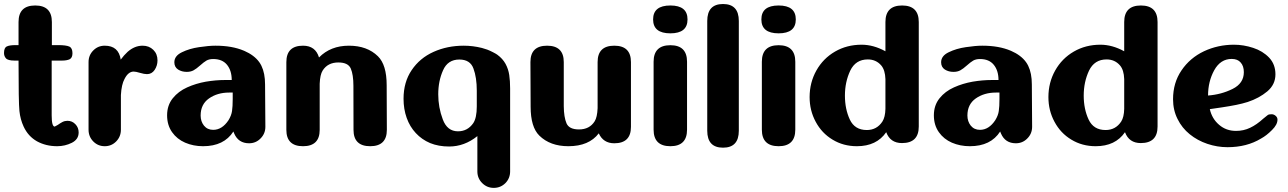

<svg xmlns="http://www.w3.org/2000/svg" viewBox="-20 -728 6415 956"><path d="M267.6 -106Q279.8 -114.7 291 -120.6Q302.7 -126.5 315.9 -126.5Q339.4 -126.5 355.5 -109.4Q371.6 -92.8 371.6 -68.4Q371.6 -34.2 337.9 -17.1Q303.7 0 264.6 0Q208.5 0 164.1 -24.4Q120.1 -49.3 97.7 -97.7Q81.1 -133.3 76.7 -175.3Q72.3 -217.8 72.3 -426.3H52.7Q19 -426.3 9.3 -438Q0 -448.7 0 -463.9Q0 -490.2 13.7 -496.6Q26.9 -503.4 57.6 -503.4H72.3V-618.2Q72.3 -700.7 155.3 -700.7Q238.3 -700.7 238.3 -618.2V-503.4H269.5Q309.1 -503.4 325.2 -496.1Q340.8 -488.8 340.8 -462.9Q340.8 -440.4 327.1 -433.1Q313 -426.3 288.1 -426.3H237.3V-153.3Q237.3 -97.7 252.4 -97.7Z M743.2 -480Q764.2 -459.5 764.2 -427.2Q764.2 -401.4 750 -379.9Q735.8 -358.9 711.9 -358.9Q698.2 -358.9 677.2 -365.2Q656.2 -371.6 645.5 -371.6Q618.7 -371.6 600.1 -335Q585 -307.6 582 -254.9V-82Q582 -47.9 558.6 -23.9Q535.2 0 501.5 0Q467.8 0 444.3 -23.9Q420.9 -47.9 420.9 -82V-418.9Q420.9 -453.1 444.3 -476.6Q467.8 -500.5 501.5 -500.5Q570.8 -500.5 581.1 -431.2Q597.2 -453.1 615.7 -470.2Q650.4 -500.5 689.9 -500.5Q722.2 -500.5 743.2 -480Z M1138.7 -267.1H1120.6Q1062.5 -267.1 1020.5 -237.8Q979 -208.5 979 -152.8Q979 -123.5 995.6 -102.5Q1012.7 -81.5 1041.5 -81.5Q1085.9 -81.5 1117.7 -129.4Q1132.3 -153.3 1135.3 -175.3Q1138.7 -197.3 1138.7 -235.4ZM1299.8 -307.6 1301.3 -96.7Q1301.3 -62.5 1277.3 -38.6Q1253.9 -14.6 1220.2 -14.6Q1167 -14.6 1146 -63.5L1142.1 -73.2Q1095.2 0 991.2 0Q942.9 0 901.9 -17.6Q861.3 -35.2 836.9 -69.8Q812 -105 812 -153.8Q812 -203.6 840.3 -238.8Q868.2 -273.4 912.1 -293Q955.6 -312.5 1004.9 -321.3Q1054.2 -329.6 1100.1 -329.6H1133.8Q1133.8 -376.5 1110.4 -405.3Q1086.9 -434.1 1041.5 -434.1Q1021.5 -434.1 1007.8 -426.3Q994.6 -418.5 976.1 -401.9Q958 -385.7 943.8 -377.9Q929.7 -370.1 909.7 -370.1Q885.3 -370.1 866.7 -381.8Q848.1 -394 848.1 -418Q848.1 -449.7 885.7 -467.8Q923.3 -486.3 971.2 -493.2Q1019.5 -500.5 1053.2 -500.5Q1135.7 -500.5 1194.3 -475.6L1197.8 -474.1Q1210 -468.8 1219.2 -463.4Q1263.7 -438 1281.7 -400.4Q1299.8 -363.3 1299.8 -307.6Z M1906.2 -81.5Q1906.2 0 1823.2 0Q1740.2 0 1740.2 -81.5L1739.7 -300.8Q1739.7 -356 1726.6 -386.7Q1713.4 -417 1664.6 -417Q1611.8 -417 1586.4 -376.5Q1573.7 -356.4 1571.8 -311V-81.5Q1571.8 0 1488.8 0Q1405.8 0 1405.8 -81.5V-418.5Q1405.8 -500.5 1488.8 -500.5Q1550.8 -500.5 1568.4 -441.9Q1626 -500.5 1717.3 -500.5Q1808.1 -500.5 1861.8 -447.8Q1905.3 -405.3 1905.3 -303.7Z M2186 -377.9Q2162.1 -324.7 2162.1 -258.3Q2162.1 -193.4 2184.6 -133.8Q2206.5 -74.2 2260.3 -74.2Q2308.1 -74.2 2336.4 -114.7Q2354 -141.1 2354 -198.2V-276.4Q2354 -342.3 2337.4 -386.7Q2321.3 -431.6 2267.1 -431.6Q2209.5 -431.6 2186 -377.9ZM2004.9 -141.1Q1989.3 -185.1 1989.3 -236.3Q1989.3 -319.3 2029.8 -378.9Q2070.3 -439 2138.7 -469.7Q2207 -500.5 2289.1 -500.5Q2334.5 -500.5 2379.4 -489.3Q2393.1 -485.8 2406 -481Q2418.9 -476.1 2434.6 -468Q2450.2 -460 2456.1 -455.6Q2482.9 -436 2497.1 -410.2Q2511.2 -384.3 2515.6 -354.5Q2520 -325.2 2520 -287.1V125.5Q2520 159.7 2496.6 183.6Q2472.7 207.5 2438.5 207.5Q2404.8 207.5 2380.9 183.6Q2356.9 159.7 2356.9 125.5V-50.3Q2292.5 1.5 2216.3 1.5Q2163.6 1.5 2121.6 -15.6Q2080.1 -33.2 2050.3 -65.4Q2020.5 -97.2 2004.9 -141.1Z M3121.6 -96.2Q3121.6 -14.6 3038.6 -14.6Q2983.9 -14.6 2961.4 -64Q2912.6 0 2810.1 0Q2719.2 0 2665.5 -52.7Q2622.1 -95.2 2622.1 -196.8L2621.1 -418.9Q2621.1 -500.5 2704.1 -500.5Q2787.1 -500.5 2787.1 -418.9V-199.7Q2787.6 -144.5 2800.8 -113.8Q2814 -83.5 2862.8 -83.5Q2915.5 -83.5 2940.9 -124Q2953.6 -144 2955.6 -189.5V-418.9Q2955.6 -500.5 3038.6 -500.5Q3121.6 -500.5 3121.6 -418.9Z M3317.9 -562Q3231.9 -562 3231.9 -631.3Q3231.9 -700.7 3317.9 -700.7Q3403.3 -700.7 3403.3 -631.3Q3403.3 -562 3317.9 -562ZM3317.9 -502.9Q3400.9 -502.9 3400.9 -420.4V-82.5Q3400.9 0 3317.9 0Q3234.4 0 3234.4 -82.5V-420.4Q3234.4 -502.9 3317.9 -502.9Z M3658.7 -77.1Q3658.7 7.3 3580.1 7.3Q3501.5 7.3 3501.5 -77.1V-623.5Q3501.5 -708 3580.1 -708Q3658.7 -708 3658.7 -623.5Z M3856.9 -562Q3771 -562 3771 -631.3Q3771 -700.7 3856.9 -700.7Q3942.4 -700.7 3942.4 -631.3Q3942.4 -562 3856.9 -562ZM3856.9 -502.9Q3939.9 -502.9 3939.9 -420.4V-82.5Q3939.9 0 3856.9 0Q3773.4 0 3773.4 -82.5V-420.4Q3773.4 -502.9 3856.9 -502.9Z M4295.9 -80.6Q4345.7 -80.6 4373.5 -122.6Q4387.7 -144.5 4388.7 -186V-334Q4387.2 -379.4 4367.7 -402.3Q4341.8 -432.1 4300.8 -432.1Q4240.2 -432.1 4213.4 -376Q4187 -319.8 4187 -252Q4187 -185.1 4211.4 -132.8Q4235.8 -80.6 4295.9 -80.6ZM4554.7 -98.1Q4554.7 -15.6 4471.2 -15.6Q4412.6 -15.6 4392.6 -69.8Q4344.7 0 4246.6 0Q4179.2 0 4125.5 -32.7Q4071.8 -64.9 4041.5 -121.6Q4011.2 -177.7 4011.2 -244.6Q4011.2 -316.9 4044.9 -377Q4078.6 -437 4137.7 -471.2Q4196.8 -505.4 4270 -505.4Q4329.1 -505.4 4388.7 -472.7V-618.2Q4388.7 -700.7 4471.7 -700.7Q4554.7 -700.7 4554.7 -618.2Z M4956.5 -267.1H4938.5Q4880.4 -267.1 4838.4 -237.8Q4796.9 -208.5 4796.9 -152.8Q4796.9 -123.5 4813.5 -102.5Q4830.6 -81.5 4859.4 -81.5Q4903.8 -81.5 4935.5 -129.4Q4950.2 -153.3 4953.1 -175.3Q4956.5 -197.3 4956.5 -235.4ZM5117.7 -307.6 5119.1 -96.7Q5119.1 -62.5 5095.2 -38.6Q5071.8 -14.6 5038.1 -14.6Q4984.9 -14.6 4963.9 -63.5L4960 -73.2Q4913.1 0 4809.1 0Q4760.7 0 4719.7 -17.6Q4679.2 -35.2 4654.8 -69.8Q4629.9 -105 4629.9 -153.8Q4629.9 -203.6 4658.2 -238.8Q4686 -273.4 4730 -293Q4773.4 -312.5 4822.8 -321.3Q4872.1 -329.6 4918 -329.6H4951.7Q4951.7 -376.5 4928.2 -405.3Q4904.8 -434.1 4859.4 -434.1Q4839.4 -434.1 4825.7 -426.3Q4812.5 -418.5 4793.9 -401.9Q4775.9 -385.7 4761.7 -377.9Q4747.6 -370.1 4727.5 -370.1Q4703.1 -370.1 4684.6 -381.8Q4666 -394 4666 -418Q4666 -449.7 4703.6 -467.8Q4741.2 -486.3 4789.1 -493.2Q4837.4 -500.5 4871.1 -500.5Q4953.6 -500.5 5012.2 -475.6L5015.6 -474.1Q5027.8 -468.8 5037.1 -463.4Q5081.5 -438 5099.6 -400.4Q5117.7 -363.3 5117.7 -307.6Z M5484.9 -80.6Q5534.7 -80.6 5562.5 -122.6Q5576.7 -144.5 5577.6 -186V-334Q5576.2 -379.4 5556.6 -402.3Q5530.8 -432.1 5489.7 -432.1Q5429.2 -432.1 5402.3 -376Q5376 -319.8 5376 -252Q5376 -185.1 5400.4 -132.8Q5424.8 -80.6 5484.9 -80.6ZM5743.7 -98.1Q5743.7 -15.6 5660.2 -15.6Q5601.6 -15.6 5581.5 -69.8Q5533.7 0 5435.5 0Q5368.2 0 5314.5 -32.7Q5260.7 -64.9 5230.5 -121.6Q5200.2 -177.7 5200.2 -244.6Q5200.2 -316.9 5233.9 -377Q5267.6 -437 5326.7 -471.2Q5385.7 -505.4 5459 -505.4Q5518.1 -505.4 5577.6 -472.7V-618.2Q5577.6 -700.7 5660.6 -700.7Q5743.7 -700.7 5743.7 -618.2Z M6117.2 -285.2Q6173.3 -313 6173.3 -368.7Q6173.3 -398.9 6157.7 -416.5Q6142.6 -434.6 6112.8 -434.6Q6057.1 -434.6 6025.9 -378.4Q5995.1 -322.3 5995.1 -252.4Q6061 -257.3 6117.2 -285.2ZM6050.3 -106.4Q6085.4 -76.2 6134.3 -76.2Q6172.4 -76.2 6204.6 -91.8Q6236.8 -106.9 6270 -137.2Q6286.6 -151.4 6292.5 -155.3Q6297.9 -159.2 6311.5 -159.2Q6322.3 -159.2 6331.5 -151.4Q6340.8 -143.6 6340.8 -132.3Q6340.8 -107.4 6313.5 -80.6Q6286.6 -53.2 6258.8 -38.1Q6188 4.9 6091.8 4.9Q6041 4.9 5991.7 -11.7Q5942.4 -28.3 5903.8 -59.6Q5865.2 -90.8 5843.3 -135.3Q5820.8 -179.7 5820.8 -233.9Q5820.8 -315.9 5862.8 -377.4Q5904.8 -439.5 5974.6 -472.7Q6044.4 -505.4 6124 -505.4Q6171.9 -505.4 6219.7 -489.7Q6267.6 -474.1 6299.3 -440.9Q6330.6 -407.7 6330.6 -357.9Q6330.6 -307.1 6290 -272.9Q6249 -238.8 6192.4 -220.2Q6166 -211.9 6134.8 -205.6Q6103 -199.2 6064 -193.4Q6023.9 -188 6003.9 -184.6Q6014.6 -136.7 6050.3 -106.4Z"/></svg>

Font: inglobal
Style: Bold
Weight: 700
Designer: Andrey Kochetov, Denis Davydov, Evgeny Yurtaev
Foundry: inglobal.ru
Version: Version 1.00 September 25, 2014, initial release